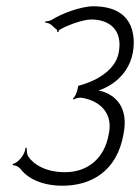

<svg xmlns="http://www.w3.org/2000/svg" viewBox="-20 -580 446 611"><path d="M20 -58 21 -54C27 -55 39 -50 44 -44C66 -14 111 11 179 11C268 11 352 -33 373 -153C398 -279 293 -292 293 -292C297 -293 386 -319 403 -414C407 -437 424 -560 277 -560C237 -560 174 -536 145 -517C138 -513 129 -512 124 -512V-508C129 -508 139 -505 143 -501L161 -485C163 -483 162 -480 162 -478H166C166 -480 167 -483 168 -484C185 -496 242 -518 270 -518C327 -518 371 -486 358 -414C344 -332 229 -307 229 -307C225 -282 217 -270 212 -266L214 -263C219 -267 231 -270 239 -269C304 -259 340 -214 326 -153C312 -72 255 -32 187 -32C128 -32 88 -55 70 -82C65 -89 65 -103 65 -110L61 -109C60 -88 37 -61 20 -58Z"/></svg>

Font: Armata Saber
Style: RgIta
Weight: 400
Designer: Jasper
Foundry: Cannot Into Space Fonts
Version: Version 0.970